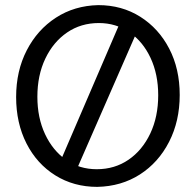

<svg xmlns="http://www.w3.org/2000/svg" viewBox="-20 -716 765 750"><path d="M360 14Q268 14 196 -31Q124 -76 83.5 -155.5Q43 -235 43 -337Q43 -439 84.5 -519.5Q126 -600 198.5 -647Q271 -694 364 -696Q456 -696 528 -650.5Q600 -605 641 -526Q682 -447 682 -345Q682 -243 640.5 -162Q599 -81 526.5 -34.5Q454 12 360 14ZM358 -55Q428 -55 482 -92Q536 -129 567 -194.5Q598 -260 598 -344Q598 -426 568 -490Q538 -554 485.5 -590Q433 -626 366 -626Q296 -626 242 -589Q188 -552 157 -487Q126 -422 126 -338Q126 -256 156 -192Q186 -128 238 -91.5Q290 -55 358 -55ZM273 -39 209 -70 449 -628 513 -588Z"/></svg>

Font: Catamaran Thin
Style: Regular
Weight: 400
Version: Version 2.000